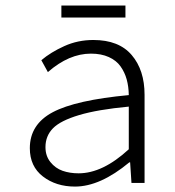

<svg xmlns="http://www.w3.org/2000/svg" viewBox="-20 -668 640 701"><path d="M204.1 -604V-647.9H438V-604ZM253.9 13.2Q184.6 13.2 136.7 -23.7Q88.9 -60.5 88.9 -127Q88.9 -213.9 172.6 -258.3Q256.3 -302.7 450.2 -320.8Q449.7 -352.1 442.6 -377.9Q435.5 -403.8 420.2 -425.5Q404.8 -447.3 377.2 -459.7Q349.6 -472.2 312 -472.2Q231.9 -472.2 154.8 -404.8L130.9 -448.2Q165 -477.1 214.4 -499.5Q263.7 -522 320.8 -522Q414.1 -522 460.9 -467Q507.8 -412.1 507.8 -321.8V0H460L455.1 -75.2H452.1Q345.7 13.2 253.9 13.2ZM267.1 -35.2Q355 -35.2 450.2 -123V-278.8Q336.4 -268.1 268.6 -247.8Q200.7 -227.5 173.3 -199.5Q146 -171.4 146 -130.9Q146 -98.6 164.1 -76.2Q182.1 -53.7 208.5 -44.4Q234.9 -35.2 267.1 -35.2Z"/></svg>

Font: Office Code Pro Light
Style: Regular
Weight: 300
Designer: Nathan Rutzky & Paul D. Hunt
Foundry: Adobe Systems Incorporated
Version: Version 1.004;PS 001.004;hotconv 1.0.70;makeotf.lib2.5.58329